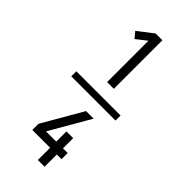

<svg xmlns="http://www.w3.org/2000/svg" viewBox="-314 -904 1129 1129"><g transform="rotate(45 250.0 -340.0)"><path d="M66 -319V-361H434V-319ZM239 -444V-788L174 -737L143 -774L239 -848H295V-444ZM275 168V66H127V15L272 -236H335L190 15H275V-70H331V15H370V66H331V168Z"/></g></svg>

Font: Iosevka Custom Light
Style: Regular
Weight: 300
Monospace: yes
Designer: Belleve Invis
Foundry: Belleve Invis
Version: Version 27.3.5